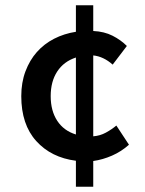

<svg xmlns="http://www.w3.org/2000/svg" viewBox="-20 -674 553 731"><path d="M173 -308Q173 -252 198 -214Q223 -176 269 -162V-455Q223 -440 198 -402Q173 -364 173 -308ZM269 37V-62Q175 -74 118 -137Q61 -200 61 -308Q61 -360 77 -402.5Q93 -445 120.5 -476Q148 -507 186 -526.5Q224 -546 269 -553V-654H335V-556Q377 -554 408.5 -538Q440 -522 463 -499L409 -428Q374 -459 335 -463V-155Q361 -157 383 -169Q405 -181 423 -196L471 -123Q442 -97 406.5 -81.5Q371 -66 335 -61V37Z"/></svg>

Font: Giro Sans Semibold
Style: Regular
Weight: 600
Designer: Paul D. Hunt
Foundry: Adobe Systems Incorporated
Version: Version 1.000;PS 1.0;hotconv 1.0.88;makeotf.lib2.5.647800